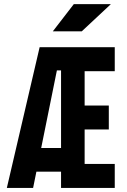

<svg xmlns="http://www.w3.org/2000/svg" viewBox="-20 -926 626 946"><path d="M13.7 0 175.3 -693.4H354V-579.1H260.3L143.1 0ZM113.3 -80.1V-196.8H346.7V-80.1ZM280.8 0V-118.2H545.4V0ZM280.8 0V-693.4H397V0ZM280.8 -288.1V-406.2H516.1V-288.1ZM280.8 -575.2V-693.4H545.4V-575.2ZM240.2 -771.5 343.8 -905.8H526.4L382.8 -771.5Z"/></svg>

Font: Cascadia Mono
Style: Regular
Weight: 400
Monospace: yes
Designer: Aaron Bell
Foundry: Saja Typeworks
Version: Version 2102.003